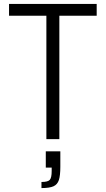

<svg xmlns="http://www.w3.org/2000/svg" viewBox="-20 -708 538 977"><path d="M216 0V-628H26V-688H472V-628H282V0ZM243 162V145H213V62H287V140Q287 186 279.5 208.5Q272 231 252 240Q232 249 191 249V218Q224 218 233.5 207Q243 196 243 162Z"/></svg>

Font: Saira Semi Condensed Light
Style: Regular
Weight: 300
Width: 4
Designer: Hector Gatti with collaboration of the Omnibus-Type team
Foundry: Omnibus-Type
Version: Version 1.001; ttfautohint (v1.8)